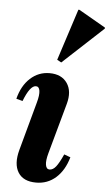

<svg xmlns="http://www.w3.org/2000/svg" viewBox="-57 -854 523 906"><g transform="rotate(5 204.5 -401.0)"><path d="M149 14Q88 14 63.5 -25.5Q39 -65 57 -132L120 -363Q130 -399 127 -419Q124 -439 109 -439Q81 -439 52 -364L22 -372Q38 -435 77 -470.5Q116 -506 168 -506Q225 -506 251.5 -467.5Q278 -429 261 -368L195 -129Q185 -93 188.5 -73Q192 -53 207 -53Q223 -53 237 -70.5Q251 -88 270 -130L300 -119Q282 -56 242.5 -21Q203 14 149 14ZM218 -561 198 -572 277 -816H282L409 -743V-738Z"/></g></svg>

Font: Platypi SemiBold
Style: Italic
Weight: 600
Italic angle: -13°
Designer: David Sargent
Foundry: Bolt Cutter Type
Version: Version 1.200; ttfautohint (v1.8.4.7-5d5b)